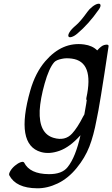

<svg xmlns="http://www.w3.org/2000/svg" viewBox="-20 -780 604 1032"><path d="M510.5 -728Q456.8 -651 396.3 -600Q380.1 -586 365.7 -581.5Q351.3 -577 347.9 -584.5Q344.6 -592 354 -607.5Q363.3 -623 388.2 -644Q413 -665 449.4 -716Q459.8 -731 476.4 -744Q493 -757 505.8 -759.5Q518.5 -762 520.2 -753Q521.9 -744 510.5 -728ZM502.5 -509Q524.7 -534 540.1 -538Q565.7 -545 563.4 -530Q514.9 -205 498.8 -135Q483.5 -52 460.3 8Q437.1 68 391.7 123.5Q346.3 179 290 206Q233.6 233 178.7 232Q65.8 231 29.8 162Q26.4 155 35.3 139.5Q44.2 124 60.3 110.5Q76.5 97 91 92Q105.4 87 109.8 94Q140.4 155 241.4 156Q313.3 157 343.7 118Q386.3 65 412.6 -53Q355 11 299.8 30.5Q244.6 50 199.8 37Q60.3 -3 142.6 -293Q170 -389 223.4 -451Q314.7 -557 432.3 -541Q476.8 -535 502.5 -509ZM433.4 -165Q447.2 -242 446.2 -242Q442.4 -245 444.1 -253Q487.3 -449 365.7 -465Q336 -469 313.6 -464Q282.1 -458 270.9 -445Q243.1 -413 220 -331Q196.8 -249 193.3 -186Q188.4 -62 268.4 -39Q329.8 -21 367.4 -62Q396.1 -93 427.6 -155Q430 -160 433.4 -165Z"/></svg>

Font: Kavivanar
Style: Regular
Weight: 400
Designer: Tharique Azeez
Foundry: Tharique Azeez
Version: Version 1.88